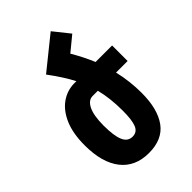

<svg xmlns="http://www.w3.org/2000/svg" viewBox="-231 -861 962 962"><g transform="rotate(-45 250.0 -380.0)"><path d="M149 -633 319 -770 387 -685 309 -621Q344 -562 369 -502H486V-392H404Q423 -312 423 -229Q423 -115 377.5 -52.5Q332 10 236 10Q139 10 87 -56.5Q35 -123 35 -245Q35 -329 59.5 -386Q84 -443 126 -472.5Q168 -502 219 -502H233Q217 -533 196 -565.5Q175 -598 149 -633ZM238 -392Q208 -392 190 -355.5Q172 -319 172 -248Q172 -176 187 -141Q202 -106 236 -106Q268 -106 280.5 -136.5Q293 -167 293 -233Q293 -322 275 -392Z"/></g></svg>

Font: Noto Sans Armenian ExtraCondensed
Style: Bold
Weight: 700
Width: 2
Designer: Monotype Design Team
Foundry: Monotype Imaging Inc.
Version: Version 2.008; ttfautohint (v1.8.4.7-5d5b)